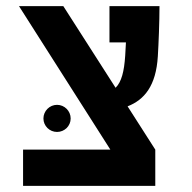

<svg xmlns="http://www.w3.org/2000/svg" viewBox="-20 -606 626 626"><path d="M55.2 0H486.3V-118.2L396 -259.3C450.2 -280.3 488.8 -325.7 494.6 -422.4C497.1 -463.4 500 -534.2 500 -585.9H336.9V-467.8H390.6C390.1 -453.1 389.2 -438.5 388.2 -424.3C384.8 -373.5 376.5 -339.4 356.9 -319.8L186.5 -585.9H42L339.8 -118.2H55.2ZM166 -175.8C190.4 -175.8 210.4 -195.3 210.4 -219.7C210.4 -244.1 190.4 -264.2 166 -264.2C141.6 -264.2 121.6 -244.1 121.6 -219.7C121.6 -195.3 141.6 -175.8 166 -175.8Z"/></svg>

Font: Cascadia Code PL SemiBold
Style: Regular
Weight: 600
Monospace: yes
Designer: Aaron Bell
Foundry: Saja Typeworks
Version: Version 2404.023